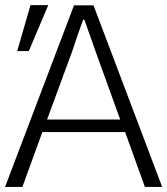

<svg xmlns="http://www.w3.org/2000/svg" viewBox="-22 -739 661 759"><path d="M164.1 -266.6H453.1L356.4 -534.2Q349.6 -554.7 333.5 -599.1Q317.4 -643.6 311.5 -661.1H306.6Q301.8 -648.4 285.6 -602.1Q269.5 -555.7 262.7 -534.2ZM-2 0 270.5 -717.8H347.7L619.1 0H550.8L472.7 -216.8H145.5L66.4 0ZM45.9 -537.1 98.6 -718.8H168.9L91.8 -537.1Z"/></svg>

Font: Gothic A1 Light
Style: Regular
Weight: 300
Version: Version 2.50